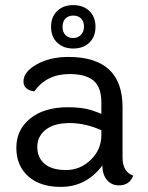

<svg xmlns="http://www.w3.org/2000/svg" viewBox="-20 -724 578 752"><path d="M248 -501Q460 -501 460 -304V-106Q460 -51 502 -36Q487 2 446 2Q416 2 398.5 -19.5Q381 -41 381 -76Q318 8 218 8Q137 8 90.5 -33.5Q44 -75 44 -145.5Q44 -216 98.5 -260Q153 -304 246 -304Q302 -304 340 -292Q371 -281 377 -278V-322Q377 -383 346 -408.5Q315 -434 252 -434Q163 -434 114 -366Q72 -372 72 -405Q72 -443 124 -472Q176 -501 248 -501ZM377 -214Q314 -242 253 -242Q192 -242 159 -216Q126 -190 126 -148.5Q126 -107 154.5 -82.5Q183 -58 238.5 -58Q294 -58 335.5 -98Q377 -138 377 -195ZM204 -557Q180 -580 180 -619Q180 -658 204 -681Q228 -704 267 -704Q306 -704 330 -681Q354 -658 354 -619Q354 -580 330 -557Q306 -534 267 -534Q228 -534 204 -557ZM236.5 -651.5Q225 -640 225 -619Q225 -598 236.5 -586.5Q248 -575 266.5 -575Q285 -575 297 -587.5Q309 -600 309 -620Q309 -640 297.5 -651.5Q286 -663 267 -663Q248 -663 236.5 -651.5Z"/></svg>

Font: Merge One
Style: Regular
Weight: 400
Designer: Kosal Sen
Foundry: Philatype
Version: Version 1.001